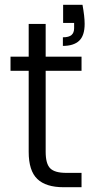

<svg xmlns="http://www.w3.org/2000/svg" viewBox="-20 -783 399 803"><path d="M334 -683Q334 -634 311 -612.5Q288 -591 243 -591V-627Q268 -627 279 -636.5Q290 -646 290 -665V-687H244V-763H325Q334 -714 334 -683ZM171 -546H321V-487H171V-148Q171 -98 190 -79Q209 -60 257 -60H321V0H246Q172 0 136 -34.5Q100 -69 100 -148V-487H24V-546H100V-683H171Z"/></svg>

Font: A Bank Premium Light
Style: Regular
Weight: 300
Designer: Ninad Kale (Devanagari), Jonny Pinhorn (Latin), Htun Naung (Myanmar)
Foundry: Indian Type Foundry
Version: 4.004